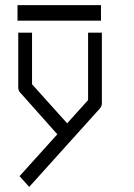

<svg xmlns="http://www.w3.org/2000/svg" viewBox="-20 -604 526 752"><path d="M204.5 -78 59.5 -241Q51.5 -249.5 51.5 -262V-476H105.5V-274L243 -121L325 -212V-476H379V-200Q379 -187.5 371 -179L94.5 128L56.5 86ZM48.5 -584H375.5V-523H48.5Z"/></svg>

Font: 3270 Nerd Font Mono SemCond
Style: Regular
Weight: 400
Monospace: yes
Version: Version 3.0.1;Nerd Fonts 3.1.1